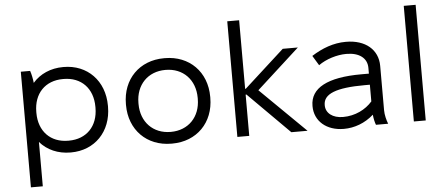

<svg xmlns="http://www.w3.org/2000/svg" viewBox="-57 -856 2769 1191"><g transform="rotate(-5 1328.0 -260.0)"><path d="M90 200H164V-76C209 -24 276 6 354 6H357C504 6 610 -101 610 -257V-263C610 -419 504 -526 357 -526H354C276 -526 209 -496 164 -444C162 -467 155 -501 148 -520H90ZM346 -68C236 -68 164 -142 164 -257V-263C164 -378 236 -452 346 -452H350C460 -452 532 -378 532 -263V-257C532 -142 460 -68 350 -68Z M982 6H987C1140 6 1247 -102 1247 -257V-263C1247 -418 1140 -526 987 -526H982C829 -526 722 -418 722 -263V-257C722 -102 829 6 982 6ZM984 -67C875 -67 800 -144 800 -257V-263C800 -376 875 -453 984 -453H985C1094 -453 1169 -376 1169 -263V-257C1169 -144 1094 -67 985 -67Z M1393 0H1467V-257H1472L1729 0H1830L1548 -277L1815 -520H1721L1471 -293H1467V-720H1393Z M2056 8C2122 8 2188 -16 2242 -64C2244 -41 2250 -15 2256 0H2332C2323 -22 2314 -57 2314 -85V-362C2314 -463 2236 -529 2116 -529H2114C2037 -529 1966 -502 1900 -460L1937 -399C1984 -433 2053 -454 2110 -454H2112C2191 -454 2240 -417 2240 -356V-320H2193C1981 -320 1874 -262 1874 -151V-149C1874 -56 1948 8 2056 8ZM2057 -66C1993 -66 1950 -99 1950 -148V-150C1950 -219 2029 -251 2208 -251H2240V-147C2198 -99 2133 -66 2057 -66Z M2492 0H2566V-720H2492Z"/></g></svg>

Font: Fixel Display Regular
Style: Regular
Weight: 400
Designer: AlfaBravo + MacPaw
Foundry: Kyrylo Tkachov, Marchela Mozhyna, Serhii Makarenko, Maria Weinstein, Zakhar Kryvoshyya
Version: Version 1.211